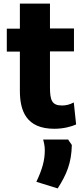

<svg xmlns="http://www.w3.org/2000/svg" viewBox="-20 -700 459 1072"><path d="M221 79H361C361 83 381 107 381 110C379 210 352 274 302 352L183 315C216 246 230 194 230 142C230 128 230 112 221 79ZM405 -5C378 7 334 19 283 19C126 19 91 -82 91 -193V-412H18V-540H91V-680H259V-541H393V-413H259V-213C259 -140 270 -111 326 -111C349 -111 369 -116 392 -128Z"/></svg>

Font: Repo ExtraBold
Style: Bold
Weight: 700
Designer: Stefan Peev
Foundry: Context Ltd
Version: Version 1.502